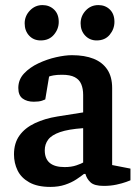

<svg xmlns="http://www.w3.org/2000/svg" viewBox="-20 -725 546 755"><path d="M178 10Q127 10 95 -8Q63 -26 49 -55Q35 -84 35 -118Q35 -162 56.5 -192Q78 -222 117 -240.5Q156 -259 206 -267L307 -283V-352Q307 -376 299.5 -394Q292 -412 274 -421.5Q256 -431 224 -431Q203 -431 190 -428.5Q177 -426 173 -424L158 -334Q157 -333 145 -329Q133 -325 113 -325Q86 -325 69 -337.5Q52 -350 52 -379Q52 -412 74.5 -436Q97 -460 131 -476Q165 -492 200.5 -500Q236 -508 263 -508Q313 -508 348 -494Q383 -480 402 -451.5Q421 -423 421 -379V-76L493 -62V-16Q491 -15 476 -9.5Q461 -4 438 1Q415 6 388 6Q351 6 336 -8Q321 -22 316 -41H310Q299 -32 280 -19.5Q261 -7 235.5 1.5Q210 10 178 10ZM234 -68Q261 -68 281 -75Q301 -82 307 -86V-221Q249 -217 216 -205.5Q183 -194 169.5 -176Q156 -158 156 -134Q156 -68 234 -68ZM360 -566Q333 -566 315 -585Q297 -604 297 -633Q297 -662 317 -683.5Q337 -705 367 -705Q394 -705 412 -687.5Q430 -670 430 -639Q430 -611 411.5 -588.5Q393 -566 360 -566ZM140 -566Q112 -566 94.5 -585Q77 -604 77 -633Q77 -662 97.5 -683.5Q118 -705 147 -705Q174 -705 192.5 -687.5Q211 -670 211 -639Q211 -611 192 -588.5Q173 -566 140 -566Z"/></svg>

Font: Faustina SemiBold
Style: Regular
Weight: 600
Designer: Alfonso Garcia
Foundry: http://www.omnibus-type.com
Version: Version 1.200